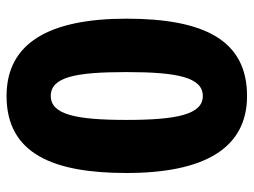

<svg xmlns="http://www.w3.org/2000/svg" viewBox="-114 -650 774 586"><g transform="rotate(90 273.0 -357.0)"><path d="M508 -356C508 -593 433 -724 273 -724C104 -724 37 -595 37 -356C37 -119 112 10 273 10C450 10 508 -134 508 -356ZM200 -356C200 -511 216 -589 273 -589C329 -589 346 -511 346 -356C346 -200 329 -125 273 -125C215 -125 200 -201 200 -356Z"/></g></svg>

Font: Noto Sans Thai Looped SemiCondensed ExtraBold
Style: Regular
Weight: 800
Width: 4
Designer: Sasikarn Vongin, Ben Mitchell
Foundry: The Fontpad Ltd
Version: Version 1.001